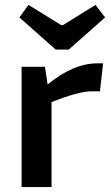

<svg xmlns="http://www.w3.org/2000/svg" viewBox="-20 -762 453 782"><path d="M207 -560 59 -691 96 -742 229 -660H237L369 -742L408 -691L260 -560ZM163 -490 174 -418Q279 -504 376 -504H400L387 -390H352Q300 -390 190 -346V0H68V-490Z"/></svg>

Font: Exo 2.0 Semi Bold
Style: Regular
Weight: 600
Designer: Natanael Gama
Version: Version 1.001;PS 001.001;hotconv 1.0.70;makeotf.lib2.5.58329